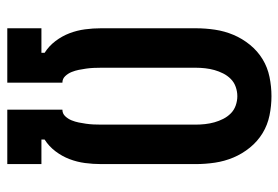

<svg xmlns="http://www.w3.org/2000/svg" viewBox="-142 -642 783 540"><g transform="rotate(90 250.0 -371.5)"><path d="M59 0V-96H128V-105Q109 -117 95 -135.5Q81 -154 73 -175Q65 -196 62 -218.5Q59 -241 59 -264V-530Q59 -557 63 -584Q67 -611 77.5 -636Q88 -661 105.5 -682.5Q123 -704 146 -718Q169 -732 196 -737.5Q223 -743 250 -743Q277 -743 304 -737.5Q331 -732 354 -718Q377 -704 394.5 -682.5Q412 -661 422.5 -636Q433 -611 437 -584Q441 -557 441 -530V-264Q441 -241 438 -218.5Q435 -196 427 -175Q419 -154 405 -135.5Q391 -117 372 -105V-96H441V0H288V-155Q299 -155 306.5 -163Q314 -171 318 -181Q322 -191 324 -201Q326 -211 327.5 -221.5Q329 -232 329.5 -242.5Q330 -253 330 -264V-530Q330 -543 328.5 -556.5Q327 -570 323.5 -582.5Q320 -595 314 -607Q308 -619 298.5 -628.5Q289 -638 276 -642.5Q263 -647 250 -647Q237 -647 224 -642.5Q211 -638 201.5 -628.5Q192 -619 186 -607Q180 -595 176.5 -582.5Q173 -570 171.5 -556.5Q170 -543 170 -530V-264Q170 -253 170.5 -242.5Q171 -232 172.5 -221.5Q174 -211 176 -201Q178 -191 182 -181Q186 -171 193.5 -163Q201 -155 212 -155V0Z"/></g></svg>

Font: Zed Mono
Style: Bold
Weight: 700
Monospace: yes
Designer: Belleve Invis
Foundry: Belleve Invis
Version: Version 1.0.0; ttfautohint (v1.8.4)